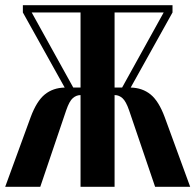

<svg xmlns="http://www.w3.org/2000/svg" viewBox="-29 -719 752 739"><path d="M474 -382Q519 -381 550.5 -355.5Q582 -330 605 -268L703 0H568L468 -294Q456 -329 442.5 -341Q429 -353 413 -353H412V0H281V-353Q265 -353 251.5 -341.5Q238 -330 226 -295L126 0H-9L89 -268Q112 -330 143.5 -355.5Q175 -381 220 -382L59 -671V-699H635V-671ZM281 -382V-671H93L253 -382ZM441 -382 601 -671H412V-382Z"/></svg>

Font: Moniqa Black Heading
Style: Regular
Weight: 900
Designer: Rajesh Rajput
Foundry: Rajesh Rajput
Version: Version 1.000